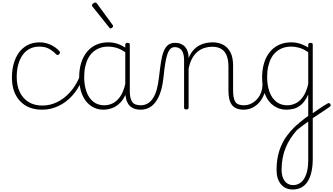

<svg xmlns="http://www.w3.org/2000/svg" viewBox="-20 -856 2653 1528"><path d="M316 17Q204 17 139.5 -51.5Q75 -120 75 -239Q75 -300 89.5 -351Q104 -402 132 -439.5Q160 -477 201 -498Q242 -519 296 -519Q342 -519 384.5 -499Q427 -479 455 -446Q457 -442 457.5 -437Q458 -432 450 -424Q443 -417 437 -418.5Q431 -420 427 -424Q397 -454 367 -469.5Q337 -485 292 -485Q252 -485 219 -469Q186 -453 162.5 -421.5Q139 -390 126 -345Q113 -300 113 -243Q113 -173 138 -122Q163 -71 208.5 -43.5Q254 -16 317 -16Q326 -16 331 -11Q336 -6 336 0.5Q336 7 331 12Q326 17 316 17Z M316 17Q307 17 302.5 12Q298 7 298 0.5Q298 -6 303 -11Q308 -16 317 -16Q378 -16 434 -43Q490 -70 535.5 -120Q581 -170 611 -239Q615 -247 622 -247Q629 -247 634 -241.5Q639 -236 635 -226Q604 -148 554 -93.5Q504 -39 442.5 -11Q381 17 316 17Z M803 17Q748 17 704 -13Q660 -43 635 -100.5Q610 -158 610 -239Q610 -288 619.5 -330.5Q629 -373 648 -407.5Q667 -442 695 -467Q723 -492 760 -505.5Q797 -519 843 -519Q880 -519 913.5 -508Q947 -497 983 -474V-436Q944 -464 909.5 -474.5Q875 -485 840 -485Q805 -485 775.5 -474.5Q746 -464 722.5 -444Q699 -424 683 -394.5Q667 -365 658.5 -327Q650 -289 650 -243Q650 -178 668 -127Q686 -76 722 -47Q758 -18 811 -18Q844 -18 876.5 -33.5Q909 -49 935.5 -86Q962 -123 977 -188L997 -154Q977 -82 943 -45Q909 -8 872 4.5Q835 17 803 17ZM1101 17Q1068 17 1044 7Q1020 -3 1005.5 -22Q991 -41 984 -68Q977 -95 977 -128V-500Q977 -508 981.5 -511.5Q986 -515 996 -515Q1005 -515 1009 -511.5Q1013 -508 1013 -500V-129Q1013 -74 1031.5 -46Q1050 -18 1101 -18Q1107 -18 1111 -12.5Q1115 -7 1115 -0.5Q1115 6 1112 11.5Q1109 17 1101 17Z M1097 17Q1088 17 1083 11.5Q1078 6 1078 -0.5Q1078 -7 1083 -12.5Q1088 -18 1097 -18Q1131 -18 1156 -33Q1181 -48 1199 -76.5Q1217 -105 1228 -146Q1239 -187 1245 -239Q1253 -309 1261 -361Q1269 -413 1282.5 -447Q1296 -481 1317.5 -498Q1339 -515 1373 -515Q1382 -515 1386.5 -510Q1391 -505 1390.5 -498Q1390 -491 1385 -486Q1380 -481 1371 -481Q1350 -481 1336 -467Q1322 -453 1312 -424Q1302 -395 1295 -351Q1288 -307 1282 -248Q1276 -187 1262 -138Q1248 -89 1225 -54Q1202 -19 1170.5 -1Q1139 17 1097 17Z M861 -630Q858 -630 855 -631Q852 -632 850 -636L716 -804Q714 -807 713 -809Q712 -811 712 -814Q712 -819 716.5 -824Q721 -829 727 -832.5Q733 -836 738 -836Q745 -836 751 -829L876 -658Q878 -655 879 -652.5Q880 -650 880 -648Q880 -642 873 -636Q866 -630 861 -630Z M1922 17Q1884 17 1860 6Q1836 -5 1822.5 -25.5Q1809 -46 1803.5 -74Q1798 -102 1798 -136V-326Q1798 -376 1785 -411Q1772 -446 1743.5 -465Q1715 -484 1668 -484Q1638 -484 1608.5 -475Q1579 -466 1554 -446Q1529 -426 1510 -392.5Q1491 -359 1481 -309V0Q1481 8 1476.5 11.5Q1472 15 1462 15Q1453 15 1449 11.5Q1445 8 1445 0V-376Q1445 -431 1425.5 -456Q1406 -481 1371 -481Q1362 -481 1357.5 -486Q1353 -491 1353.5 -498Q1354 -505 1359 -510Q1364 -515 1373 -515Q1401 -515 1421 -506Q1441 -497 1454.5 -481Q1468 -465 1474.5 -443.5Q1481 -422 1481 -397V-394Q1497 -433 1519.5 -457.5Q1542 -482 1568 -495.5Q1594 -509 1621 -514Q1648 -519 1673 -519Q1719 -519 1755.5 -500Q1792 -481 1813.5 -440.5Q1835 -400 1835 -334V-136Q1835 -75 1852 -46.5Q1869 -18 1922 -18Q1929 -18 1932.5 -12.5Q1936 -7 1936 -0.5Q1936 6 1932.5 11.5Q1929 17 1922 17Z M1918 17Q1909 17 1904 11.5Q1899 6 1899 -0.5Q1899 -7 1904 -12.5Q1909 -18 1918 -18Q1952 -18 1980 -32Q2008 -46 2028 -69.5Q2048 -93 2058.5 -123Q2069 -153 2069 -186Q2069 -196 2076 -199.5Q2083 -203 2089.5 -199.5Q2096 -196 2096 -186Q2096 -146 2083 -109.5Q2070 -73 2046.5 -44.5Q2023 -16 1990 0.5Q1957 17 1918 17Z M2454 55Q2469 45 2485 34Q2501 23 2518.5 11Q2536 -1 2553.5 -12.5Q2571 -24 2588 -33Q2595 -37 2600.5 -35Q2606 -33 2609 -27.5Q2612 -22 2611 -15.5Q2610 -9 2601 -4Q2586 7 2567.5 19Q2549 31 2530.5 43.5Q2512 56 2494 68Q2476 80 2460 90ZM2309 652Q2251 652 2216 610.5Q2181 569 2181 497Q2181 441 2190.5 393Q2200 345 2218 303.5Q2236 262 2263.5 224.5Q2291 187 2327 152Q2345 135 2363 120.5Q2381 106 2399 91.5Q2417 77 2433 67V-104Q2408 -49 2378 -23.5Q2348 2 2317.5 9.5Q2287 17 2259 17Q2204 17 2160 -13Q2116 -43 2091 -100.5Q2066 -158 2066 -239Q2066 -288 2075.5 -330.5Q2085 -373 2104 -407.5Q2123 -442 2151 -467Q2179 -492 2216 -505.5Q2253 -519 2299 -519Q2323 -519 2344.5 -514.5Q2366 -510 2388 -501Q2410 -492 2433 -478V-500Q2433 -508 2437.5 -511.5Q2442 -515 2452 -515Q2461 -515 2465 -511.5Q2469 -508 2469 -500V407Q2469 468 2458 514.5Q2447 561 2426.5 591.5Q2406 622 2376.5 637Q2347 652 2309 652ZM2314 617Q2348 617 2375 595.5Q2402 574 2417.5 529.5Q2433 485 2433 418V112Q2420 121 2405 131.5Q2390 142 2374.5 154.5Q2359 167 2343 179Q2315 211 2292 246Q2269 281 2253 320.5Q2237 360 2229 404Q2221 448 2221 496Q2221 532 2232 559.5Q2243 587 2263.5 602Q2284 617 2314 617ZM2267 -18Q2300 -18 2332.5 -33.5Q2365 -49 2391.5 -86Q2418 -123 2433 -188V-440Q2396 -466 2363 -475.5Q2330 -485 2296 -485Q2261 -485 2231.5 -474.5Q2202 -464 2178.5 -444Q2155 -424 2139 -394.5Q2123 -365 2114.5 -327Q2106 -289 2106 -243Q2106 -178 2124 -127Q2142 -76 2178 -47Q2214 -18 2267 -18Z"/></svg>

Font: Playwrite CL Thin
Style: Regular
Weight: 100
Designer: Veronika Burian, José Scaglione
Foundry: TypeTogether
Version: Version 1.002